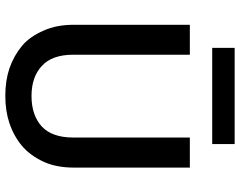

<svg xmlns="http://www.w3.org/2000/svg" viewBox="-111 -794 912 730"><g transform="rotate(90 345.0 -429.0)"><path d="M188 -252Q188 -170.4 231 -131.8Q272.9 -92.8 345.2 -92.8Q417.5 -92.8 460.9 -131.8Q502.9 -170.9 502.9 -252V-694.8H617.2V-253.9Q617.2 -187.5 595.2 -139.2Q571.8 -88.4 535.2 -57.1Q497.6 -25.4 448.2 -8.8Q401.9 6.8 344.2 6.8Q286.6 6.8 240.2 -8.8Q191.9 -25.4 153.8 -57.1Q118.7 -86.9 96.2 -139.2Q74.2 -187.5 74.2 -253.9V-694.8H188ZM162.1 -779.8V-865.2H527.8V-779.8Z"/></g></svg>

Font: PoppinsZ Medium
Style: Regular
Weight: 500
Designer: Ninad Kale (Devanagari), Jonny Pinhorn (Latin)
Foundry: Indian Type Foundry
Version: Version 3.002;FEAKit 1.0